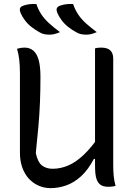

<svg xmlns="http://www.w3.org/2000/svg" viewBox="-20 -956 690 992"><path d="M577 4Q572 6 566 7Q560 8 552.5 8.5Q545 9 538 9Q524 9 513 5.5Q502 2 494 -5.5Q486 -13 480.5 -26Q475 -39 473 -58Q471 -77 471 -103Q471 -204 471 -288Q471 -372 471 -443.5Q471 -515 471 -579.5Q471 -644 471 -706Q476 -708 481 -708.5Q486 -709 491 -709.5Q496 -710 502 -710Q523 -710 537 -704Q551 -698 558 -685Q565 -672 565 -651Q565 -582 565 -513Q565 -444 565 -375.5Q565 -307 565 -238Q565 -169 565 -100Q565 -72 567.5 -46.5Q570 -21 577 4ZM241 16Q208 16 179 3Q150 -10 128.5 -33.5Q107 -57 95 -91Q83 -125 83 -166Q83 -235 83 -303.5Q83 -372 83 -441.5Q83 -511 83 -578Q83 -617 79.5 -647.5Q76 -678 68 -704Q79 -707 88 -708.5Q97 -710 108 -710Q133 -710 151.5 -695Q170 -680 179.5 -647Q189 -614 189 -558Q189 -489 186.5 -427.5Q184 -366 178.5 -303.5Q173 -241 165 -165Q175 -118 197 -101Q219 -84 252 -84Q292 -84 331.5 -100.5Q371 -117 412.5 -156Q454 -195 499 -262V-135H465Q435 -78 398.5 -45Q362 -12 322 2Q282 16 241 16ZM168 -935Q177 -907 193.5 -882Q210 -857 234.5 -835Q259 -813 290 -790Q281 -786 272 -783Q263 -780 254.5 -778.5Q246 -777 236 -777Q221 -777 208.5 -779.5Q196 -782 183 -790Q161 -802 141.5 -817.5Q122 -833 108 -852Q94 -871 86 -890Q81 -902 83 -911Q85 -920 96 -925Q106 -929 117 -931.5Q128 -934 140.5 -935Q153 -936 168 -935ZM358 -935Q367 -907 383.5 -882Q400 -857 424.5 -835Q449 -813 480 -790Q471 -786 462 -783Q453 -780 444.5 -778.5Q436 -777 426 -777Q411 -777 398.5 -779.5Q386 -782 373 -790Q351 -802 331.5 -817.5Q312 -833 298 -852Q284 -871 276 -890Q271 -902 273 -911Q275 -920 286 -925Q296 -929 307 -931.5Q318 -934 330.5 -935Q343 -936 358 -935Z"/></svg>

Font: Recursive Casual
Style: Regular
Weight: 400
Version: Version 1.047